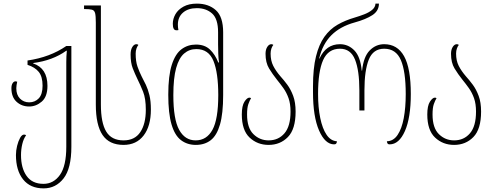

<svg xmlns="http://www.w3.org/2000/svg" viewBox="-20 -790 2724 1060"><path d="M221 250Q147 250 107.5 200.5Q68 151 68 66Q68 41 74.5 15Q81 -11 91 -29Q101 -47 113 -47Q117 -47 119.5 -46Q122 -45 124 -43Q110 -24 103 5.5Q96 35 96 66Q96 138 127 181.5Q158 225 220 225Q276 225 311 175.5Q346 126 346 20V-447Q346 -479 349 -510H346Q271 -456 163 -442V-440Q242 -413 242 -316Q242 -256 210.5 -229Q179 -202 141 -202Q100 -202 71.5 -228Q43 -254 43 -303Q43 -320 49.5 -330.5Q56 -341 66 -341Q69 -341 75 -339Q73 -329 71.5 -320.5Q70 -312 70 -303Q70 -266 90.5 -245.5Q111 -225 141 -225Q173 -225 194 -247Q215 -269 215 -317Q215 -367 194 -393Q173 -419 132 -432V-456Q194 -465 247.5 -485Q301 -505 346 -536H374V20Q374 140 331 195Q288 250 221 250Z M662 10Q583 10 546 -45Q509 -100 509 -213V-665Q509 -702 505 -717.5Q501 -733 487.5 -736.5Q474 -740 446 -740H444V-760H537V-213Q537 -112 566.5 -63.5Q596 -15 662 -15Q724 -15 754.5 -60.5Q785 -106 785 -184Q785 -246 770 -283.5Q755 -321 739 -353Q725 -382 713 -412.5Q701 -443 701 -489Q701 -515 710.5 -530.5Q720 -546 733 -546Q740 -546 744 -542Q738 -535 733.5 -522.5Q729 -510 729 -494Q729 -451 739 -422.5Q749 -394 762 -368Q774 -346 785.5 -321.5Q797 -297 805 -264.5Q813 -232 813 -185Q813 -94 773 -42Q733 10 662 10Z M1061 10Q1014 10 979.5 -16Q945 -42 927 -103Q909 -164 909 -267Q909 -372 928.5 -432.5Q948 -493 982.5 -518.5Q1017 -544 1062 -544Q1110 -544 1139 -516.5Q1168 -489 1185 -445H1189Q1186 -468 1185 -493Q1184 -518 1184 -544V-612Q1184 -686 1151 -715.5Q1118 -745 1067 -745Q1019 -745 990.5 -720.5Q962 -696 962 -654Q962 -639 965 -624Q963 -623 959 -623Q955 -623 953 -623Q934 -623 934 -659Q934 -686 948.5 -711.5Q963 -737 993 -753.5Q1023 -770 1067 -770Q1131 -770 1171.5 -734Q1212 -698 1212 -611V-265Q1212 -163 1194.5 -102.5Q1177 -42 1143.5 -16Q1110 10 1061 10ZM1060 -15Q1121 -15 1153 -73.5Q1185 -132 1185 -265Q1185 -388 1158.5 -453.5Q1132 -519 1064 -519Q1025 -519 996.5 -494.5Q968 -470 952.5 -414.5Q937 -359 937 -265Q937 -132 969 -73.5Q1001 -15 1060 -15Z M1463 10Q1401 10 1358 -30.5Q1315 -71 1315 -158Q1315 -206 1329.5 -228.5Q1344 -251 1357 -251Q1362 -251 1366 -248Q1358 -235 1351 -215Q1344 -195 1344 -158Q1344 -84 1379 -49.5Q1414 -15 1463 -15Q1517 -15 1550.5 -54Q1584 -93 1584 -174Q1584 -217 1573 -248Q1562 -279 1544.5 -303.5Q1527 -328 1509 -350Q1485 -380 1465.5 -412Q1446 -444 1446 -493Q1446 -516 1455.5 -531Q1465 -546 1478 -546Q1485 -546 1489 -542Q1483 -535 1478.5 -522.5Q1474 -510 1474 -494Q1474 -455 1488.5 -426.5Q1503 -398 1528 -369Q1547 -348 1566 -322.5Q1585 -297 1598.5 -261Q1612 -225 1612 -174Q1612 -77 1569.5 -33.5Q1527 10 1463 10Z M1825 7Q1775 7 1741.5 -69.5Q1708 -146 1708 -281V-313Q1708 -412 1724.5 -478.5Q1741 -545 1771 -587Q1801 -629 1843.5 -653.5Q1886 -678 1938 -693Q1965 -701 1991 -711Q2017 -721 2034.5 -735.5Q2052 -750 2053 -770H2072Q2072 -730 2036 -706.5Q2000 -683 1938 -666Q1858 -644 1809.5 -595.5Q1761 -547 1742 -467H1744Q1780 -546 1857 -546Q1903 -546 1936.5 -511.5Q1970 -477 1977 -400H1979Q1987 -477 2021 -511.5Q2055 -546 2101 -546Q2174 -546 2211 -479.5Q2248 -413 2248 -271Q2248 -140 2215.5 -66.5Q2183 7 2131 7Q2122 7 2119 1Q2116 -5 2116 -10Q2152 -11 2175 -45Q2198 -79 2209 -137.5Q2220 -196 2220 -271Q2220 -396 2193 -458.5Q2166 -521 2101 -521Q2040 -521 2016 -461Q1992 -401 1992 -291V-180H1964V-291Q1964 -401 1940 -461Q1916 -521 1857 -521Q1792 -521 1764 -458.5Q1736 -396 1736 -271Q1736 -197 1748 -138.5Q1760 -80 1783 -46Q1806 -12 1840 -10Q1840 -3 1836.5 2Q1833 7 1825 7Z M2487 10Q2425 10 2382 -30.5Q2339 -71 2339 -158Q2339 -206 2353.5 -228.5Q2368 -251 2381 -251Q2386 -251 2390 -248Q2382 -235 2375 -215Q2368 -195 2368 -158Q2368 -84 2403 -49.5Q2438 -15 2487 -15Q2541 -15 2574.5 -54Q2608 -93 2608 -174Q2608 -217 2597 -248Q2586 -279 2568.5 -303.5Q2551 -328 2533 -350Q2509 -380 2489.5 -412Q2470 -444 2470 -493Q2470 -516 2479.5 -531Q2489 -546 2502 -546Q2509 -546 2513 -542Q2507 -535 2502.5 -522.5Q2498 -510 2498 -494Q2498 -455 2512.5 -426.5Q2527 -398 2552 -369Q2571 -348 2590 -322.5Q2609 -297 2622.5 -261Q2636 -225 2636 -174Q2636 -77 2593.5 -33.5Q2551 10 2487 10Z"/></svg>

Font: Noto Serif Georgian ExtraCondensed Thin
Style: Regular
Weight: 100
Width: 2
Designer: Monotype Design Team, Akaki Razmadze
Foundry: Google LLC
Version: Version 2.003; ttfautohint (v1.8.4.7-5d5b)